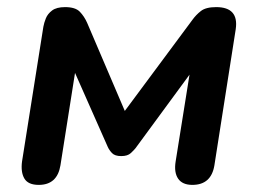

<svg xmlns="http://www.w3.org/2000/svg" viewBox="-20 -512 725 540"><path d="M89 8Q59 8 48.5 -10Q38 -28 42 -58L102 -437Q104 -448 109 -460.5Q114 -473 126.5 -482.5Q139 -492 163 -492Q192 -492 204.5 -479Q217 -466 225 -448L331 -200L521 -456Q531 -470 545 -481Q559 -492 588 -492Q652 -492 643 -430L583 -47Q574 8 521 8Q493 8 481 -9.5Q469 -27 474 -58L513 -302L361 -95Q357 -90 348 -81.5Q339 -73 321 -73Q303 -73 295 -81.5Q287 -90 283 -99L191 -307L150 -47Q141 8 89 8Z"/></svg>

Font: Nunito
Style: Bold Italic
Weight: 700
Italic angle: -9°
Designer: Vernon Adams
Foundry: Vernon Adams
Version: Version 3.601; ttfautohint (v1.8.2.53-6de2)